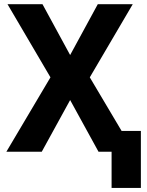

<svg xmlns="http://www.w3.org/2000/svg" viewBox="-20 -731 707 925"><path d="M184.6 -710.9H16.1L223.1 -358.4L10.7 0H181.2L317.9 -249L454.6 0H517.6V174.3H658.7V-100.1H565.9L412.6 -358.4L619.6 -710.9H451.2L317.9 -465.8Z"/></svg>

Font: Roboto
Style: Bold
Weight: 700
Designer: Google
Version: Version 2.137; 2017